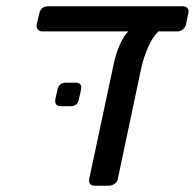

<svg xmlns="http://www.w3.org/2000/svg" viewBox="-20 -591 620 611"><path d="M281 0Q271 0 266.5 -6Q262 -12 264 -22L340 -379Q348 -419 361 -448Q374 -477 388 -491H115Q105 -491 100 -497.5Q95 -504 97 -514L105 -548Q110 -571 133 -571H562Q572 -571 577 -564.5Q582 -558 579 -548L572 -514Q570 -504 562 -497.5Q554 -491 544 -491H484Q467 -475 452.5 -443.5Q438 -412 429 -372L355 -22Q353 -12 344.5 -6Q336 0 326 0ZM174 -253Q153 -253 156 -275L163 -306Q168 -328 190 -328H220Q242 -328 238 -306L231 -275Q227 -253 205 -253Z"/></svg>

Font: Lubike
Style: Italic
Weight: 400
Italic angle: -12°
Foundry: Honoka55
Version: Version 1.000;July 22, 2022;FontCreator 14.0.0.2862 64-bit